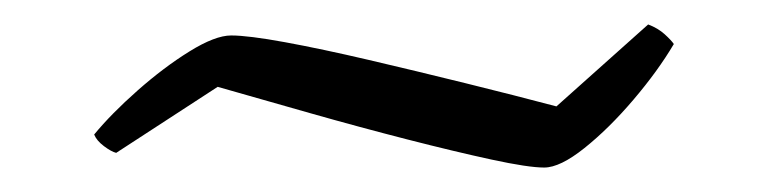

<svg xmlns="http://www.w3.org/2000/svg" viewBox="-20 -396 629 157"><path d="M425 -259Q412 -259 382 -265.5Q352 -272 313 -282Q274 -292 233.5 -303.5Q193 -315 158 -325L75 -271Q71 -272 65 -276.5Q59 -281 57 -286Q71 -303 92.5 -322Q114 -341 135 -354Q156 -367 169 -367Q183 -367 213 -361.5Q243 -356 281.5 -347Q320 -338 360.5 -328Q401 -318 435 -309L510 -376Q518 -373 523.5 -368Q529 -363 531 -360Q518 -338 498 -314.5Q478 -291 458 -275Q438 -259 425 -259Z"/></svg>

Font: Texturina 12pt Thin
Style: Regular
Weight: 250
Designer: Guillermo Torres Carreño
Foundry: Omnibus-Type
Version: Version 1.002